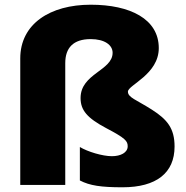

<svg xmlns="http://www.w3.org/2000/svg" viewBox="-20 -785 790 815"><path d="M654 -581C654 -704 533 -765 365 -765C193 -765 66 -684 66 -537V0H257V-517C257 -582 291 -619 365 -619C424 -619 458 -594 458 -561C458 -485 322 -473 322 -369C322 -317 350 -284 431 -241C513 -198 522 -186 522 -164C522 -137 492 -122 455 -122C415 -122 352 -141 319 -161V-19C361 3 410 10 500 10C644 10 721 -51 721 -163C721 -240 690 -278 624 -320C558 -362 523 -371 523 -396C523 -424 654 -469 654 -581Z"/></svg>

Font: Noto Sans Bengali Black
Style: Regular
Weight: 900
Designer: Jelle Bosma - Monotype Design Team
Foundry: Monotype Imaging Inc.
Version: Version 2.003